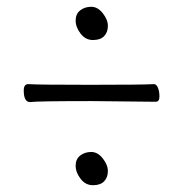

<svg xmlns="http://www.w3.org/2000/svg" viewBox="-20 -636 540 566"><path d="M68 -335Q50 -336 50 -369Q50 -388 63 -388Q92 -386 246.5 -386Q401 -386 434 -388Q441 -388 445.5 -377.5Q450 -367 450 -351.5Q450 -336 439 -336L251 -338Q86 -338 68 -335ZM287 -101.5Q276 -90 254 -90Q232 -90 217.5 -109Q203 -128 203 -147.5Q203 -167 216.5 -177.5Q230 -188 249 -188Q268 -188 283 -169Q298 -150 298 -131.5Q298 -113 287 -101.5ZM287 -529.5Q276 -518 254 -518Q232 -518 217.5 -537Q203 -556 203 -575.5Q203 -595 216.5 -605.5Q230 -616 249 -616Q268 -616 283 -597Q298 -578 298 -559.5Q298 -541 287 -529.5Z"/></svg>

Font: LXGW WenKai Mono TC Light
Style: Regular
Weight: 300
Designer: LXGW / Fontworks Inc.
Foundry: LXGW / Fontworks Inc.
Version: Version 1.330